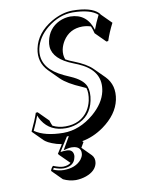

<svg xmlns="http://www.w3.org/2000/svg" viewBox="-99 -725 789 1063"><g transform="rotate(-10 295.0 -194.0)"><path d="M235.8 -33.2Q321.3 -33.2 363.8 -96.7Q379.4 -121.1 386.2 -150.9Q395 -194.3 385.7 -222.2Q376 -227.1 363.8 -232.4Q284.2 -266.1 249.5 -300.3L192.9 -356.9Q141.6 -409.7 157.2 -484.9Q175.3 -570.3 264.2 -622.6Q324.7 -657.7 383.8 -658.2Q487.8 -657.7 526.9 -619.1L532.2 -612.8L533.7 -609.9L590.3 -553.2Q564.9 -503.9 549.8 -457.5L539.6 -456.5L482.9 -513.2Q477.1 -537.1 469.7 -553.7Q448.7 -561 422.9 -561.5Q350.6 -561.5 312.5 -502Q298.8 -480 293.5 -455.6Q287.6 -424.3 297.9 -398.9Q315.9 -388.7 341.8 -378.9Q411.6 -351.6 443.8 -319.3L500.5 -262.7Q551.8 -210 535.2 -129.4Q518.1 -49.3 433.6 11.2Q375.5 52.2 311.5 63.5L317.9 69.3L300.8 98.6L351.6 149.9Q368.2 168 363.3 195.8Q354 239.3 298.3 259.3Q270.5 269 240.2 269.5Q204.1 269 169.9 252.4L113.3 195.8Q117.7 179.2 128.9 169.9Q163.6 184.1 184.1 184.1Q210.9 183.6 227.1 170.4L171.4 115.2L167 108.9L197.8 60.1Q168 54.7 144.3 44.9Q120.6 35.2 111.8 28.3L103 21.5L46.4 -35.2L44.9 -38.1Q72.8 -96.2 85.9 -136.2L96.2 -137.2L152.8 -80.6Q157.2 -64 164.1 -49.8Q195.8 -33.2 235.8 -33.2ZM235.8 -22.9Q148.4 -22.9 106 -88.9Q96.7 -103.5 90.8 -119.6Q78.1 -84.5 57.1 -39.6Q113.8 -0.5 217.8 0Q309.1 0 390.6 -68.8Q454.6 -124 468.8 -188Q491.2 -292.5 388.2 -347.2Q367.2 -358.4 337.9 -369.6Q230 -411.6 224.6 -481.9Q223.6 -498 227.1 -514.2Q241.7 -584 303.7 -613.8Q333.5 -627.4 366.2 -627.9Q459 -626.5 488.3 -531.2Q502.4 -570.3 522.5 -609.9Q482.9 -646.5 383.8 -647.9Q307.6 -647.9 239.3 -593.3Q180.7 -545.4 167 -482.9Q146.5 -386.7 248 -328.6Q273.4 -314 311 -298.3Q376.5 -270 393.1 -231Q406.2 -197.3 396 -148.9Q377.4 -61.5 296.4 -33.2Q267.1 -22.9 235.8 -22.9ZM217.8 99.1Q250 99.1 254.4 127Q254.9 130.4 254.9 133.3Q254.9 140.1 252.9 146Q244.6 186 197.8 192.9Q190.4 193.8 184.1 193.8Q161.1 193.4 130.9 181.6Q127 186.5 125.5 190.4Q153.3 202.6 183.6 203.1Q250.5 203.1 283.7 163.1Q293.9 149.9 296.9 136.7Q303.7 97.2 264.2 88.4Q256.3 86.9 248.5 86.9Q235.4 86.9 224.1 89.8L201.7 95.2L243.7 22.9H232.9L183.1 101.6Q197.8 99.1 217.8 99.1Z"/></g></svg>

Font: Linux Biolinum Shadow O
Style: Italic
Weight: 400
Italic angle: -12°
Designer: Philipp H. Poll
Foundry: Philipp H. Poll
Version: Version 0.6.2